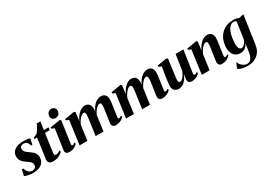

<svg xmlns="http://www.w3.org/2000/svg" viewBox="12 -1831 4426 3158"><g transform="rotate(-30 2224.5 -251.5)"><path d="M369.5 -398H342.5Q338 -432.5 314.8 -459.5Q291.5 -486.5 252 -486.5Q233 -486.5 216.2 -480.2Q199.5 -474 189 -460.5Q178.5 -447 178.5 -425.5Q178.5 -402 190 -383.2Q201.5 -364.5 221.5 -348.2Q241.5 -332 266 -315.5Q297.5 -294.5 321.5 -273Q345.5 -251.5 359 -225Q372.5 -198.5 372.5 -161.5Q372.5 -119.5 357 -87Q341.5 -54.5 312 -32.8Q282.5 -11 240.8 0.2Q199 11.5 146 11.5Q113.5 11.5 81.2 6.2Q49 1 24.5 -7Q0 -15 -9 -22L18 -134.5H44.5Q52 -107.5 66.5 -82.8Q81 -58 103.8 -42.2Q126.5 -26.5 157 -26.5Q178.5 -26.5 195.8 -35.2Q213 -44 223 -60.2Q233 -76.5 233 -97Q233 -120 222.8 -137Q212.5 -154 192.8 -169.8Q173 -185.5 143.5 -205Q116 -223 92.2 -244.8Q68.5 -266.5 54 -294.8Q39.5 -323 39.5 -361Q39.5 -413 67.8 -449.2Q96 -485.5 147.8 -504.5Q199.5 -523.5 270 -523.5Q293 -523.5 318 -521Q343 -518.5 363 -514.8Q383 -511 391 -507Z M607.5 -186.5Q604 -162.5 601.5 -143Q599 -123.5 597.5 -109.5Q596 -95.5 596 -87.5Q596 -74 605.2 -67.8Q614.5 -61.5 627 -61.5Q646.5 -61.5 667.8 -70.5Q689 -79.5 704.5 -95L716.5 -67Q696.5 -43 667 -25.2Q637.5 -7.5 602.5 2Q567.5 11.5 531 11.5Q488.5 11.5 463 -9.5Q437.5 -30.5 440.5 -69Q441 -73.5 442.2 -82.8Q443.5 -92 445.8 -106.5Q448 -121 451 -141.8Q454 -162.5 457.5 -190.5L495.5 -462.5H443L448 -487L515.5 -517.5Q531.5 -533 548.8 -558.5Q566 -584 581 -612.5Q596 -641 605.5 -664.5H675.5L653.5 -512.5H743.5L736 -462.5H646Z M839.5 11.5Q819 11.5 801.2 4.8Q783.5 -2 773.8 -16.8Q764 -31.5 767 -55.5Q768 -63.5 771.8 -89.2Q775.5 -115 781.2 -154Q787 -193 794 -241Q801 -289 808.5 -342.2Q816 -395.5 823 -448.5L768 -472.5L771 -493.5L960.5 -525L982 -508L922 -91.5Q920 -73.5 924.8 -66.8Q929.5 -60 938.5 -60Q949.5 -60 959.8 -65.2Q970 -70.5 984 -83.5L996 -58.5Q982.5 -42 961 -25.8Q939.5 -9.5 909.2 1Q879 11.5 839.5 11.5ZM919 -586.5Q883.5 -586.5 863.2 -609Q843 -631.5 843.5 -660.5Q844 -699 867.2 -726.5Q890.5 -754 931.5 -754Q971.5 -754 990.8 -730.5Q1010 -707 1010 -679.5Q1010 -642.5 987 -614.5Q964 -586.5 919 -586.5Z M1252.5 -508.5 1232 -345.5Q1245 -376.5 1265 -408Q1285 -439.5 1311.5 -466.2Q1338 -493 1369.2 -509.2Q1400.5 -525.5 1436 -525.5Q1476 -525.5 1500 -507Q1524 -488.5 1533.8 -454.8Q1543.5 -421 1539.5 -375.5Q1538.5 -368 1537.2 -356.2Q1536 -344.5 1534 -331.8Q1532 -319 1530 -308.5L1514 -292.5Q1530.5 -345.5 1554.5 -388.2Q1578.5 -431 1607.5 -461.8Q1636.5 -492.5 1669.8 -509Q1703 -525.5 1738.5 -525.5Q1792.5 -525.5 1819.8 -493.8Q1847 -462 1847 -412Q1847 -386.5 1843.8 -358.8Q1840.5 -331 1836 -302Q1831.5 -273 1827.5 -244.5Q1824 -218.5 1819.5 -189Q1815 -159.5 1811.2 -133Q1807.5 -106.5 1806 -89.5Q1806 -72 1811.5 -66Q1817 -60 1824.5 -60Q1833 -60 1844.5 -65.5Q1856 -71 1869.5 -84L1881.5 -59.5Q1870.5 -46.5 1849 -30Q1827.5 -13.5 1795.5 -1Q1763.5 11.5 1720.5 11.5Q1701.5 11.5 1685.8 4.5Q1670 -2.5 1661 -16.8Q1652 -31 1652 -52.5Q1652 -65 1655.8 -93.8Q1659.5 -122.5 1664.8 -156.5Q1670 -190.5 1674 -219.5Q1678.5 -251.5 1683.2 -282.2Q1688 -313 1691 -338.5Q1694 -364 1693.5 -379.5Q1693.5 -406 1687.2 -418.2Q1681 -430.5 1661.5 -430.5Q1643.5 -430.5 1622.2 -415.5Q1601 -400.5 1580.2 -374.2Q1559.5 -348 1541.5 -314.2Q1523.5 -280.5 1512 -243.5L1535 -333.5Q1533 -315 1531.2 -301Q1529.5 -287 1527.8 -272.8Q1526 -258.5 1523.5 -239.5L1490.5 0H1341.5L1372 -219Q1376.5 -251.5 1380.8 -282.2Q1385 -313 1387.8 -338.2Q1390.5 -363.5 1390.5 -379Q1390.5 -406.5 1384 -418.5Q1377.5 -430.5 1357.5 -430.5Q1341 -430.5 1322 -417.5Q1303 -404.5 1284.2 -382.8Q1265.5 -361 1249.5 -334.5Q1233.5 -308 1223 -282L1184 0H1036L1097.5 -449L1043 -472.5L1046.5 -493.5L1231.5 -525Z M2135.5 -508.5 2115 -345.5Q2128 -376.5 2148 -408Q2168 -439.5 2194.5 -466.2Q2221 -493 2252.2 -509.2Q2283.5 -525.5 2319 -525.5Q2359 -525.5 2383 -507Q2407 -488.5 2416.8 -454.8Q2426.5 -421 2422.5 -375.5Q2421.5 -368 2420.2 -356.2Q2419 -344.5 2417 -331.8Q2415 -319 2413 -308.5L2397 -292.5Q2413.5 -345.5 2437.5 -388.2Q2461.5 -431 2490.5 -461.8Q2519.5 -492.5 2552.8 -509Q2586 -525.5 2621.5 -525.5Q2675.5 -525.5 2702.8 -493.8Q2730 -462 2730 -412Q2730 -386.5 2726.8 -358.8Q2723.5 -331 2719 -302Q2714.5 -273 2710.5 -244.5Q2707 -218.5 2702.5 -189Q2698 -159.5 2694.2 -133Q2690.5 -106.5 2689 -89.5Q2689 -72 2694.5 -66Q2700 -60 2707.5 -60Q2716 -60 2727.5 -65.5Q2739 -71 2752.5 -84L2764.5 -59.5Q2753.5 -46.5 2732 -30Q2710.5 -13.5 2678.5 -1Q2646.5 11.5 2603.5 11.5Q2584.5 11.5 2568.8 4.5Q2553 -2.5 2544 -16.8Q2535 -31 2535 -52.5Q2535 -65 2538.8 -93.8Q2542.5 -122.5 2547.8 -156.5Q2553 -190.5 2557 -219.5Q2561.5 -251.5 2566.2 -282.2Q2571 -313 2574 -338.5Q2577 -364 2576.5 -379.5Q2576.5 -406 2570.2 -418.2Q2564 -430.5 2544.5 -430.5Q2526.5 -430.5 2505.2 -415.5Q2484 -400.5 2463.2 -374.2Q2442.5 -348 2424.5 -314.2Q2406.5 -280.5 2395 -243.5L2418 -333.5Q2416 -315 2414.2 -301Q2412.5 -287 2410.8 -272.8Q2409 -258.5 2406.5 -239.5L2373.5 0H2224.5L2255 -219Q2259.5 -251.5 2263.8 -282.2Q2268 -313 2270.8 -338.2Q2273.5 -363.5 2273.5 -379Q2273.5 -406.5 2267 -418.5Q2260.5 -430.5 2240.5 -430.5Q2224 -430.5 2205 -417.5Q2186 -404.5 2167.2 -382.8Q2148.5 -361 2132.5 -334.5Q2116.5 -308 2106 -282L2067 0H1919L1980.5 -449L1926 -472.5L1929.5 -493.5L2114.5 -525Z M2918.5 12Q2884 12 2859.2 -2Q2834.5 -16 2821.2 -40.5Q2808 -65 2808 -97Q2808 -112 2810 -133Q2812 -154 2814.8 -177.8Q2817.5 -201.5 2821 -224.2Q2824.5 -247 2827 -265.5L2856 -449L2801.5 -474L2804.5 -495L2988.5 -525L3009.5 -508L2979.5 -284Q2977 -264 2973.8 -240Q2970.5 -216 2967.8 -193.2Q2965 -170.5 2963 -153Q2961 -135.5 2961 -128Q2961 -112 2964 -101.5Q2967 -91 2974.2 -85.5Q2981.5 -80 2994.5 -80Q3016.5 -80 3038.5 -100.8Q3060.5 -121.5 3079.2 -153Q3098 -184.5 3111 -216.5L3156 -514H3304L3241.5 -91.5Q3239.5 -75 3245.5 -67.5Q3251.5 -60 3260 -60Q3269.5 -60 3281.2 -65.8Q3293 -71.5 3305 -84L3317 -59Q3304 -41.5 3281.8 -25.5Q3259.5 -9.5 3231.2 0.8Q3203 11 3171.5 11Q3132 11 3113.5 -5.8Q3095 -22.5 3094.5 -50.5Q3094.5 -55.5 3095.8 -67Q3097 -78.5 3099 -93.2Q3101 -108 3103.5 -124Q3106 -140 3108 -154L3106 -154.5Q3093.5 -123 3075.5 -93.2Q3057.5 -63.5 3034.2 -39.8Q3011 -16 2982 -2Q2953 12 2918.5 12Z M3553 -345.5Q3566 -376.5 3585.8 -408Q3605.5 -439.5 3631.8 -466.2Q3658 -493 3688.8 -509.2Q3719.5 -525.5 3755 -525.5Q3809 -525.5 3836.2 -493.8Q3863.5 -462 3863.5 -412Q3863.5 -386.5 3860.2 -358.8Q3857 -331 3852.5 -302Q3848 -273 3844 -244.5Q3840.5 -218.5 3836 -189Q3831.5 -159.5 3828 -133Q3824.5 -106.5 3822.5 -89.5Q3822.5 -72 3828.2 -66Q3834 -60 3841 -60Q3849.5 -60 3861 -65.2Q3872.5 -70.5 3886 -83.5L3898 -59Q3886.5 -46.5 3865 -30Q3843.5 -13.5 3811.8 -1Q3780 11.5 3736.5 11.5Q3718 11.5 3702.5 4.5Q3687 -2.5 3677.8 -16.5Q3668.5 -30.5 3668.5 -52.5Q3668.5 -62 3670.8 -81Q3673 -100 3676.2 -124Q3679.5 -148 3683.2 -173Q3687 -198 3690.5 -219Q3694 -243.5 3697.8 -267Q3701.5 -290.5 3704.2 -311.8Q3707 -333 3708.8 -350.5Q3710.5 -368 3710.5 -379.5Q3710.5 -397 3707.8 -408.5Q3705 -420 3698 -425.2Q3691 -430.5 3678 -430.5Q3661.5 -430.5 3642.2 -417.2Q3623 -404 3604.5 -382Q3586 -360 3570 -333.5Q3554 -307 3544 -280.5L3505.5 0H3357L3418.5 -449L3364 -472.5L3367.5 -493.5L3552.5 -525L3573.5 -508.5Z M4369 14.5Q4360 77 4334 122Q4308 167 4269.5 195.5Q4231 224 4185 237.5Q4139 251 4089.5 251Q4048 251 4014.2 245.5Q3980.5 240 3954.2 229.2Q3928 218.5 3908.5 203.5L3952.5 102Q3965 135.5 3988 161.8Q4011 188 4039.5 203Q4068 218 4096.5 218Q4129.5 218 4153.2 199.8Q4177 181.5 4192.5 146.2Q4208 111 4215.5 61L4238 -89.5Q4226 -64 4206 -41Q4186 -18 4157.2 -3.5Q4128.5 11 4090.5 11Q4046.5 11 4009.2 -10Q3972 -31 3949.8 -74Q3927.5 -117 3927.5 -182Q3927.5 -236 3940.8 -286.8Q3954 -337.5 3980.2 -380.5Q4006.5 -423.5 4045.5 -455.8Q4084.5 -488 4136.2 -506Q4188 -524 4252 -524Q4284 -524 4310.8 -517.8Q4337.5 -511.5 4359 -502.5L4447 -521.5ZM4292.5 -471.5Q4288.5 -480 4278 -486.5Q4267.5 -493 4247.5 -493Q4210 -493 4182.5 -471.2Q4155 -449.5 4136.5 -413Q4118 -376.5 4107 -332.5Q4096 -288.5 4091 -243.8Q4086 -199 4086 -161Q4086 -129 4091.2 -108.2Q4096.5 -87.5 4105.2 -75.2Q4114 -63 4124.8 -58Q4135.5 -53 4147 -53Q4167.5 -53 4187.2 -69Q4207 -85 4223 -109Q4239 -133 4246 -156.5Z"/></g></svg>

Font: Merriweather 120pt ExtraBold
Style: Italic
Weight: 800
Italic angle: -7.8°
Version: Version 2.101